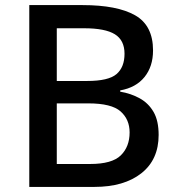

<svg xmlns="http://www.w3.org/2000/svg" viewBox="-20 -734 696 754"><path d="M304 -714Q440 -714 510.5 -674Q581 -634 581 -536Q581 -473 547.5 -431.5Q514 -390 452 -379V-374Q494 -367 528.5 -348Q563 -329 583 -294.5Q603 -260 603 -204Q603 -107 535 -53.5Q467 0 351 0H95V-714ZM322 -416Q406 -416 437.5 -443Q469 -470 469 -523Q469 -576 431 -599.5Q393 -623 310 -623H203V-416ZM203 -328V-90H334Q420 -90 454.5 -124Q489 -158 489 -214Q489 -265 453.5 -296.5Q418 -328 327 -328Z"/></svg>

Font: Noto Sans Gurmukhi UI Medium
Style: Regular
Weight: 500
Designer: Jelle Bosma - Monotype Design Team
Foundry: Monotype Imaging Inc.
Version: Version 2.004; ttfautohint (v1.8.4.7-5d5b)